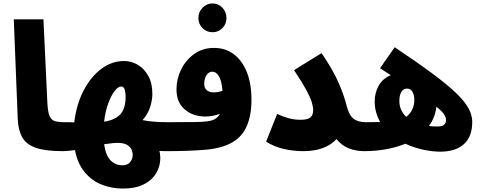

<svg xmlns="http://www.w3.org/2000/svg" viewBox="-20 -872 2815 1114"><path d="M344 5Q242 5 186.5 -15Q131 -35 108.5 -76Q86 -117 83 -181L60 -760H232L255 -271Q258 -222 267.5 -199Q277 -176 298 -169.5Q319 -163 354 -163Q402 -163 423 -139Q444 -115 444 -81Q444 -43 419 -19Q394 5 344 5Z M344 5 354 -163Q363 -163 378.5 -163Q394 -163 411 -162Q423 -266 465 -346.5Q507 -427 568 -472.5Q629 -518 700 -518Q742 -518 779.5 -496Q817 -474 840.5 -431.5Q864 -389 864 -327Q864 -294 851.5 -252.5Q839 -211 807 -175Q842 -168 879.5 -165.5Q917 -163 954 -163Q1002 -163 1023 -139Q1044 -115 1044 -81Q1044 -43 1019 -19Q994 5 944 5Q926 5 905 4Q914 40 907 78Q900 116 875 149Q850 182 805 202Q760 222 693 222Q627 222 569.5 199Q512 176 471 126.5Q430 77 415 -1Q369 5 344 5ZM683 -370Q665 -370 645 -344Q625 -318 608 -272Q591 -226 584 -166Q645 -175 677 -207.5Q709 -240 709 -315Q709 -331 704 -350.5Q699 -370 683 -370ZM691 87Q720 87 735 69Q750 51 750 25Q750 14 744 -2Q738 -18 719 -30.5Q700 -43 661 -43Q645 -43 625.5 -40.5Q606 -38 584 -35Q594 31 622 59Q650 87 691 87Z M1213 -685Q1179 -685 1155 -709Q1131 -733 1131 -767Q1131 -802 1155 -827Q1179 -852 1213 -852Q1247 -852 1270.5 -827Q1294 -802 1294 -767Q1294 -733 1270.5 -709Q1247 -685 1213 -685Z M944 5 954 -163Q1049 -163 1117.5 -164Q1186 -165 1214 -175Q1243 -186 1256 -212Q1216 -196 1171 -196Q1100 -196 1052 -237Q1004 -278 1004 -353Q1004 -414 1031 -469Q1058 -524 1107 -559Q1156 -594 1222 -594Q1288 -594 1336.5 -557.5Q1385 -521 1412 -454Q1439 -387 1439 -293Q1439 -203 1412 -141Q1385 -79 1328 -46Q1267 -11 1171 -3Q1075 5 944 5ZM1165 -384Q1165 -362 1179.5 -349Q1194 -336 1219 -336Q1230 -336 1243 -338Q1256 -340 1271 -345Q1266 -404 1250 -430Q1234 -456 1212 -456Q1192 -456 1178.5 -436.5Q1165 -417 1165 -384Z M1723 -177Q1763 -177 1780 -190Q1797 -203 1797 -234Q1797 -253 1788.5 -280.5Q1780 -308 1756 -352Q1732 -396 1686 -465L1846 -564Q1914 -463 1946 -388.5Q1978 -314 1991 -259Q2005 -204 2031 -183.5Q2057 -163 2103 -163Q2151 -163 2172 -139Q2193 -115 2193 -81Q2193 -43 2168 -19Q2143 5 2093 5Q2044 5 2003 -11.5Q1962 -28 1932 -65Q1903 -32 1854 -13.5Q1805 5 1740 5Q1683 5 1627.5 -7.5Q1572 -20 1524 -50L1588 -211Q1617 -197 1651.5 -187Q1686 -177 1723 -177Z M2534 8Q2489 8 2435.5 -3.5Q2382 -15 2332 -38Q2280 -17 2219.5 -6Q2159 5 2093 5L2103 -163Q2151 -163 2186 -164Q2171 -190 2162.5 -220Q2154 -250 2154 -284Q2154 -333 2177 -374.5Q2200 -416 2247 -436Q2219 -454 2185 -476L2270 -598Q2403 -509 2490.5 -444Q2578 -379 2628 -330.5Q2678 -282 2699 -242.5Q2720 -203 2720 -165Q2720 -80 2672 -36Q2624 8 2534 8ZM2297 -288Q2297 -257 2308 -234Q2319 -211 2337 -194Q2361 -212 2372.5 -238Q2384 -264 2384 -292Q2384 -319 2373.5 -338.5Q2363 -358 2342 -358Q2320 -358 2308.5 -338Q2297 -318 2297 -288ZM2568 -175Q2568 -191 2556 -209Q2544 -227 2512 -253Q2505 -191 2469 -141Q2493 -138 2517 -138Q2546 -138 2557 -148.5Q2568 -159 2568 -175Z"/></svg>

Font: Noto Sans Arabic Blk
Style: Regular
Weight: 900
Designer: Monotype Design Team, Nadine Chahine, Nizar Qandah and Khaled Hosny
Foundry: Monotype Imaging Inc.
Version: Version 2.012; ttfautohint (v1.8.4.7-5d5b)